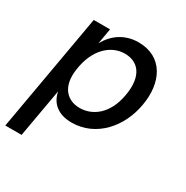

<svg xmlns="http://www.w3.org/2000/svg" viewBox="-178 -654 961 991"><g transform="rotate(30 302.5 -158.0)"><path d="M274 16C420 16 523 -105 547 -248C573 -391 514 -516 368 -516C287 -516 225 -473 190 -407L206 -500H109L-14 200H83L134 -89C146 -24 194 16 274 16ZM159 -232 163 -256C188 -377 264 -430 336 -430C413 -430 468 -375 446 -248C424 -121 346 -70 272 -70C202 -70 143 -119 159 -232Z"/></g></svg>

Font: Uncut Sans Medium
Style: Italic
Weight: 500
Italic angle: -10°
Designer: Kasper Nordkvist
Foundry: Uncut Type
Version: Version 1.111;FEAKit 1.0